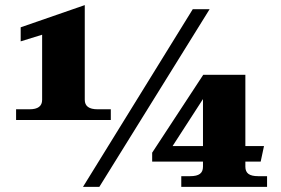

<svg xmlns="http://www.w3.org/2000/svg" viewBox="-20 -732 1099 752"><path d="M43 -304H96Q145 -304 145 -341V-596L61 -570V-625L312 -712V-341Q312 -304 362 -304H414V-262H43ZM735 -696H801L369 0H305ZM690 -42H725Q751 -42 763 -51Q775 -60 775 -79V-99H576V-134L776 -439H941V-160H1014L1001 -99H941V-79Q941 -60 953 -51Q965 -42 991 -42H1026V0H690ZM775 -160V-344L656 -160Z"/></svg>

Font: Taviraj Bold
Style: Regular
Weight: 700
Designer: Katatrad Team
Foundry: CadsonDemak
Version: Version 1.030